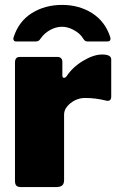

<svg xmlns="http://www.w3.org/2000/svg" viewBox="-20 -762 494 782"><path d="M41 -25V-507Q41 -530 60 -530H216Q224 -530 229 -524.5Q234 -519 234 -510V-454Q234 -445 241 -445Q246 -445 251 -451Q275 -488 318 -514Q361 -540 396 -540Q433 -540 433 -520V-368Q433 -358 427.5 -354Q422 -350 413 -352Q370 -363 327 -363Q294 -363 267.5 -342Q241 -321 241 -295V-29Q241 -13 233 -6.5Q225 0 208 0H67Q52 0 46.5 -6Q41 -12 41 -25ZM338 -593Q331 -593 327 -595.5Q323 -598 318 -606Q306 -626 281 -639.5Q256 -653 233 -653Q208 -653 184.5 -640Q161 -627 147 -607Q141 -598 136.5 -595.5Q132 -593 123 -593H46Q39 -593 36 -598Q33 -603 35 -609Q56 -675 109.5 -708.5Q163 -742 233 -742Q302 -742 355 -708.5Q408 -675 429 -611Q430 -608 430 -603Q430 -593 416 -593Z"/></svg>

Font: Libre Franklin Black
Style: Regular
Weight: 900
Designer: Pablo Impallari, Rodrigo Fuenzalida
Foundry: Impallari Type
Version: Version 1.002; ttfautohint (v1.5)